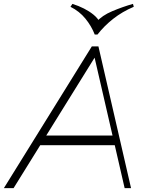

<svg xmlns="http://www.w3.org/2000/svg" viewBox="-73 -969 748 989"><path d="M-53 0 400 -730H434L602 0H569L409 -695L423 -686L-3 0ZM114 -221 123 -271H532L523 -221ZM612 -949 616 -934Q557 -909 510 -872Q463 -835 429 -791H415Q398 -835 367 -873Q336 -911 290 -934L300 -949Q332 -939 359.5 -925Q387 -911 408.5 -893.5Q430 -876 441 -855L424 -856Q452 -889 505.5 -911.5Q559 -934 612 -949Z"/></svg>

Font: Savate ExtraLight
Style: Italic
Weight: 200
Italic angle: -11°
Designer: Max Esnée
Foundry: Plomb Type
Version: Version 2.000